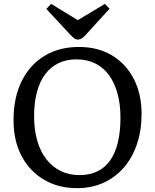

<svg xmlns="http://www.w3.org/2000/svg" viewBox="-20 -956 800 990"><path d="M377.9 14.2Q279.8 14.2 205.8 -30Q131.8 -74.2 90.8 -152.6Q49.8 -231 49.8 -335.9Q49.8 -452.1 91.3 -536.6Q132.8 -621.1 208.5 -667.5Q284.2 -713.9 387.2 -713.9Q484.4 -713.9 556.6 -670.9Q628.9 -627.9 669.4 -550Q710 -472.2 710 -368.2Q710 -283.2 686 -212.6Q662.1 -142.1 618.2 -91.6Q574.2 -41 513.2 -13.4Q452.1 14.2 377.9 14.2ZM390.1 -53.2Q441.9 -53.2 481.4 -72Q521 -90.8 547.6 -128.4Q574.2 -166 587.6 -221.4Q601.1 -276.9 601.1 -349.1Q601.1 -419.9 585.4 -475.3Q569.8 -530.8 541 -569.8Q512.2 -608.9 470.2 -629.4Q428.2 -649.9 374 -649.9Q322.3 -649.9 281.7 -630.4Q241.2 -610.8 213.1 -573.5Q185.1 -536.1 170.4 -481.4Q155.8 -426.8 155.8 -356.9Q155.8 -287.1 171.9 -231Q188 -174.8 219 -135Q250 -95.2 293 -74.2Q335.9 -53.2 390.1 -53.2ZM380.9 -752Q371.1 -752 362.5 -758.5Q354 -765.1 339.8 -779.8L218.8 -910.2L243.7 -936L380.9 -852.1L521 -936L544.9 -911.1L419.9 -773.9Q411.1 -764.2 401.6 -758.1Q392.1 -752 380.9 -752Z"/></svg>

Font: Literata
Style: Regular
Weight: 400
Designer: Latin by Veronika Burian and Jose Scaglione. Greek by Irene Vlachou. Cyrillic by Vera Evstafieva.
Foundry: TypeTogether
Version: Version 3.002